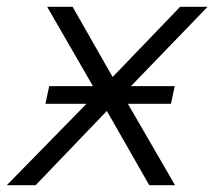

<svg xmlns="http://www.w3.org/2000/svg" viewBox="-46 -546 632 566"><path d="M-26 0 209 -240H88L99 -292H228L93 -526H168L286 -319L485 -526H566L340 -292H469L458 -240H331L470 0H394L269 -219L59 0Z"/></svg>

Font: Montserrat
Style: Italic
Weight: 400
Italic angle: -11.3°
Designer: Julieta Ulanovsky
Foundry: Julieta Ulanovsky
Version: Version 9.000; ttfautohint (v1.8.4.7-5d5b)